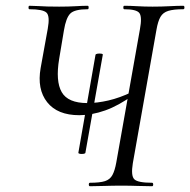

<svg xmlns="http://www.w3.org/2000/svg" viewBox="-20 -645 659 665"><path d="M251.4 -116 310.8 -455.2Q311.8 -458.2 318 -459.1Q324.2 -460 330.6 -459.1Q337 -458.2 336 -455.2L275.8 -116Q275.8 -113.2 269.2 -112.2Q262.6 -111.2 257 -112.2Q251.4 -113.2 251.4 -116ZM291.6 0Q287.6 0 287.6 -6Q287.6 -12 291.6 -12Q325.8 -12 343.4 -17.6Q361 -23.2 369.4 -38.8Q377.8 -54.4 382.8 -82.4L464.6 -543.4Q472.6 -586.4 462.8 -599.7Q453 -613 410.4 -613Q407.2 -613 407.2 -619Q407.2 -625 410.4 -625Q431 -625 455.6 -623.5Q480.2 -622 508.4 -622Q539.2 -622 566.8 -623.5Q594.4 -625 614.8 -625Q618.8 -625 618.8 -619Q618.8 -613 614.8 -613Q581.6 -613 563.1 -607.4Q544.6 -601.8 535.8 -586.6Q527 -571.4 522 -542.4L440 -79.4Q433 -36.4 445.1 -24.2Q457.2 -12 506.6 -12Q510.6 -12 510.6 -6Q510.6 0 506.6 0Q484.4 0 457.5 -1Q430.6 -2 401 -2Q368.8 -2 341 -1Q313.2 0 291.6 0ZM254.6 -246Q179 -246 143.4 -291Q107.8 -336 120.8 -409.6L145.4 -545.4Q153.4 -589.4 141 -601.2Q128.6 -613 82 -613Q78.8 -613 78.8 -619Q78.8 -625 82 -625Q96.4 -625 111.2 -624Q126 -623 143.9 -622.5Q161.8 -622 184.8 -622Q217.6 -622 241.9 -623.5Q266.2 -625 283.8 -625Q287 -625 287 -619Q287 -613 283.8 -613Q238.6 -613 223.6 -598.2Q208.6 -583.4 201.4 -539.6L185 -441.6Q172 -364 193.7 -326Q215.4 -288 282.8 -288Q316.6 -288 355.5 -297Q394.4 -306 436.8 -326.2L443 -316.8Q391 -279 344.3 -262.5Q297.6 -246 254.6 -246Z"/></svg>

Font: Cormorant Light
Style: Italic
Weight: 300
Italic angle: -10°
Designer: Christian Thalmann (Catharsis Fonts)
Foundry: Catharsis Fonts
Version: Version 4.000